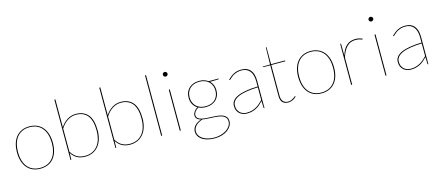

<svg xmlns="http://www.w3.org/2000/svg" viewBox="-57 -1371 5077 2210"><g transform="rotate(-15 2481.0 -266.0)"><path d="M264 -498Q315.5 -498 355.5 -479.8Q395.5 -461.5 422.8 -428.5Q450 -395.5 464 -348.8Q478 -302 478 -245Q478 -188 464 -141.8Q450 -95.5 422.8 -62.5Q395.5 -29.5 355.5 -11.8Q315.5 6 264 6Q212 6 172.2 -11.8Q132.5 -29.5 105.2 -62.5Q78 -95.5 64 -141.8Q50 -188 50 -245Q50 -302 64 -348.8Q78 -395.5 105.2 -428.5Q132.5 -461.5 172.2 -479.8Q212 -498 264 -498ZM264 -4Q314 -4 352 -21.5Q390 -39 415.2 -70.5Q440.5 -102 453.2 -146.5Q466 -191 466 -245Q466 -299 453.2 -343.8Q440.5 -388.5 415.2 -420.5Q390 -452.5 352 -470.2Q314 -488 264 -488Q213.5 -488 175.8 -470.2Q138 -452.5 112.8 -420.5Q87.5 -388.5 74.8 -343.8Q62 -299 62 -245Q62 -191 74.8 -146.5Q87.5 -102 112.8 -70.5Q138 -39 175.8 -21.5Q213.5 -4 264 -4Z M623 0V-720H635V-389Q668 -439 714.8 -468.5Q761.5 -498 817 -498Q912 -498 962.5 -436.8Q1013 -375.5 1013 -248Q1013 -194.5 999.2 -148.2Q985.5 -102 958.5 -67.8Q931.5 -33.5 891.2 -13.8Q851 6 798 6Q743.5 6 703 -15.5Q662.5 -37 634.5 -82L633 -7Q633 -4.5 632 -2.2Q631 0 627 0ZM817 -488Q762.5 -488 715.8 -457.5Q669 -427 635 -373V-97.5Q667 -46 706.5 -25Q746 -4 798 -4Q849.5 -4 887.5 -22.8Q925.5 -41.5 950.8 -74.5Q976 -107.5 988.5 -152Q1001 -196.5 1001 -248Q1001 -370 954.2 -429Q907.5 -488 817 -488Z M1158 0V-720H1170V-389Q1203 -439 1249.8 -468.5Q1296.5 -498 1352 -498Q1447 -498 1497.5 -436.8Q1548 -375.5 1548 -248Q1548 -194.5 1534.2 -148.2Q1520.5 -102 1493.5 -67.8Q1466.5 -33.5 1426.2 -13.8Q1386 6 1333 6Q1278.5 6 1238 -15.5Q1197.5 -37 1169.5 -82L1168 -7Q1168 -4.5 1167 -2.2Q1166 0 1162 0ZM1352 -488Q1297.5 -488 1250.8 -457.5Q1204 -427 1170 -373V-97.5Q1202 -46 1241.5 -25Q1281 -4 1333 -4Q1384.5 -4 1422.5 -22.8Q1460.5 -41.5 1485.8 -74.5Q1511 -107.5 1523.5 -152Q1536 -196.5 1536 -248Q1536 -370 1489.2 -429Q1442.5 -488 1352 -488Z M1715 -720V0H1703V-720Z M1937 -490V0H1925V-490ZM1959 -672Q1959 -661.5 1950.2 -653.2Q1941.5 -645 1931 -645Q1919.5 -645 1911.2 -653.2Q1903 -661.5 1903 -672Q1903 -683.5 1911.2 -691.8Q1919.5 -700 1931 -700Q1941.5 -700 1950.2 -691.8Q1959 -683.5 1959 -672Z M2287 -498Q2319.5 -498 2346.2 -489.5Q2373 -481 2394 -466H2513V-464Q2513 -461 2510.5 -459Q2508 -457 2505 -457L2407 -455Q2429.5 -434 2441.2 -405.5Q2453 -377 2453 -342Q2453 -307 2441.2 -278.2Q2429.5 -249.5 2407.8 -229Q2386 -208.5 2355.5 -197.2Q2325 -186 2287 -186Q2238 -186 2201 -204.5Q2188.5 -197.5 2178 -188.5Q2167.5 -179.5 2160 -169.5Q2152.5 -159.5 2148.2 -149Q2144 -138.5 2144 -129Q2144 -104 2159.5 -90.8Q2175 -77.5 2200.5 -71Q2226 -64.5 2258.5 -62.8Q2291 -61 2325 -59.5Q2359 -58 2391.5 -54.5Q2424 -51 2449.5 -40.8Q2475 -30.5 2490.5 -11.8Q2506 7 2506 39Q2506 68.5 2490.8 95.2Q2475.5 122 2447.8 142.8Q2420 163.5 2380.8 175.8Q2341.5 188 2293 188Q2243.5 188 2205.5 177.5Q2167.5 167 2141.5 149Q2115.5 131 2102.2 107Q2089 83 2089 56Q2089 14 2117.5 -16.2Q2146 -46.5 2194.5 -63Q2166.5 -70 2149.8 -85.2Q2133 -100.5 2133 -129Q2133 -139 2137.2 -150Q2141.5 -161 2149 -171.8Q2156.5 -182.5 2167.2 -192.2Q2178 -202 2191.5 -209.5Q2157.5 -229.5 2139.2 -263.5Q2121 -297.5 2121 -342Q2121 -376.5 2132.5 -405.2Q2144 -434 2165.8 -454.5Q2187.5 -475 2218 -486.5Q2248.5 -498 2287 -498ZM2495 39Q2495 11 2481.2 -5.8Q2467.5 -22.5 2444.5 -31.8Q2421.5 -41 2392 -44.5Q2362.5 -48 2330.5 -49.8Q2298.5 -51.5 2267 -53Q2235.5 -54.5 2209 -59.5Q2185.5 -51 2165.5 -40Q2145.5 -29 2131.2 -14.5Q2117 0 2109 17.5Q2101 35 2101 56Q2101 81.5 2114.5 103.8Q2128 126 2152.8 142.5Q2177.5 159 2213 168.5Q2248.5 178 2293 178Q2332.5 178 2369 167.8Q2405.5 157.5 2433.5 139.2Q2461.5 121 2478.2 95.5Q2495 70 2495 39ZM2287 -196Q2323.5 -196 2352 -206.5Q2380.5 -217 2400.2 -236.2Q2420 -255.5 2430.5 -282.5Q2441 -309.5 2441 -342Q2441 -374.5 2430.2 -401.5Q2419.5 -428.5 2399.5 -447.8Q2379.5 -467 2351 -477.5Q2322.5 -488 2287 -488Q2251.5 -488 2223 -477.5Q2194.5 -467 2174.5 -447.8Q2154.5 -428.5 2143.8 -401.5Q2133 -374.5 2133 -342Q2133 -309.5 2143.8 -282.5Q2154.5 -255.5 2174.5 -236.2Q2194.5 -217 2223 -206.5Q2251.5 -196 2287 -196Z M2932 0Q2925 0 2925 -8L2922 -87.5Q2901 -65.5 2880 -47.8Q2859 -30 2835.5 -17.8Q2812 -5.5 2785 1.2Q2758 8 2725 8Q2703 8 2680.8 1.2Q2658.5 -5.5 2640.5 -20.2Q2622.5 -35 2611.2 -58.2Q2600 -81.5 2600 -115Q2600 -148 2619.2 -174.2Q2638.5 -200.5 2678.2 -219Q2718 -237.5 2778.5 -248.2Q2839 -259 2922 -261V-324Q2922 -362.5 2913.5 -393Q2905 -423.5 2888.5 -444.5Q2872 -465.5 2847 -476.8Q2822 -488 2789 -488Q2763 -488 2742 -482.5Q2721 -477 2704.5 -469Q2688 -461 2675.8 -451.5Q2663.5 -442 2654.5 -434Q2645.5 -426 2640 -420.5Q2634.5 -415 2632 -415Q2630 -415 2627 -418L2625 -420Q2661 -458 2699.5 -478Q2738 -498 2789 -498Q2826.5 -498 2853.8 -486Q2881 -474 2899 -451.5Q2917 -429 2925.5 -396.8Q2934 -364.5 2934 -324V0ZM2725 -2Q2759.5 -2 2787.5 -10Q2815.5 -18 2839 -31.5Q2862.5 -45 2882.8 -62.8Q2903 -80.5 2922 -100V-251Q2764.5 -246 2688.2 -211.8Q2612 -177.5 2612 -115Q2612 -85.5 2621.8 -64.2Q2631.5 -43 2647.2 -29.2Q2663 -15.5 2683.2 -8.8Q2703.5 -2 2725 -2Z M3218 8Q3175 8 3150.5 -15.5Q3126 -39 3126 -93V-459H3045Q3038 -459 3038 -464V-467L3126 -469L3130 -666Q3130 -668.5 3131.2 -670.8Q3132.5 -673 3135 -673H3138V-469H3305V-459H3138V-93Q3138 -68 3144.2 -50.8Q3150.5 -33.5 3161.5 -22.8Q3172.5 -12 3187 -7Q3201.5 -2 3218 -2Q3239 -2 3254.8 -8.5Q3270.5 -15 3281.5 -22.5Q3292.5 -30 3299.2 -36.5Q3306 -43 3309 -43Q3311 -43 3313 -41L3315 -39Q3307.5 -29 3296.8 -20.2Q3286 -11.5 3273.2 -5.2Q3260.5 1 3246.2 4.5Q3232 8 3218 8Z M3615 -498Q3666.5 -498 3706.5 -479.8Q3746.5 -461.5 3773.8 -428.5Q3801 -395.5 3815 -348.8Q3829 -302 3829 -245Q3829 -188 3815 -141.8Q3801 -95.5 3773.8 -62.5Q3746.5 -29.5 3706.5 -11.8Q3666.5 6 3615 6Q3563 6 3523.2 -11.8Q3483.5 -29.5 3456.2 -62.5Q3429 -95.5 3415 -141.8Q3401 -188 3401 -245Q3401 -302 3415 -348.8Q3429 -395.5 3456.2 -428.5Q3483.5 -461.5 3523.2 -479.8Q3563 -498 3615 -498ZM3615 -4Q3665 -4 3703 -21.5Q3741 -39 3766.2 -70.5Q3791.5 -102 3804.2 -146.5Q3817 -191 3817 -245Q3817 -299 3804.2 -343.8Q3791.5 -388.5 3766.2 -420.5Q3741 -452.5 3703 -470.2Q3665 -488 3615 -488Q3564.5 -488 3526.8 -470.2Q3489 -452.5 3463.8 -420.5Q3438.5 -388.5 3425.8 -343.8Q3413 -299 3413 -245Q3413 -191 3425.8 -146.5Q3438.5 -102 3463.8 -70.5Q3489 -39 3526.8 -21.5Q3564.5 -4 3615 -4Z M3967 0V-490H3970Q3977 -490 3977 -482L3978.5 -346Q3989 -382.5 4004.5 -410.8Q4020 -439 4041 -458.5Q4062 -478 4088.8 -488Q4115.5 -498 4149 -498Q4173 -498 4193.5 -493Q4214 -488 4233 -479L4231 -475Q4230 -473.5 4229.2 -472.2Q4228.5 -471 4226 -471Q4223.5 -471 4217.8 -473.5Q4212 -476 4202.8 -479Q4193.5 -482 4180.2 -484.5Q4167 -487 4149 -487Q4083.5 -487 4043 -444Q4002.5 -401 3979 -322V0Z M4388 -490V0H4376V-490ZM4410 -672Q4410 -661.5 4401.2 -653.2Q4392.5 -645 4382 -645Q4370.5 -645 4362.2 -653.2Q4354 -661.5 4354 -672Q4354 -683.5 4362.2 -691.8Q4370.5 -700 4382 -700Q4392.5 -700 4401.2 -691.8Q4410 -683.5 4410 -672Z M4885 0Q4878 0 4878 -8L4875 -87.5Q4854 -65.5 4833 -47.8Q4812 -30 4788.5 -17.8Q4765 -5.5 4738 1.2Q4711 8 4678 8Q4656 8 4633.8 1.2Q4611.5 -5.5 4593.5 -20.2Q4575.5 -35 4564.2 -58.2Q4553 -81.5 4553 -115Q4553 -148 4572.2 -174.2Q4591.5 -200.5 4631.2 -219Q4671 -237.5 4731.5 -248.2Q4792 -259 4875 -261V-324Q4875 -362.5 4866.5 -393Q4858 -423.5 4841.5 -444.5Q4825 -465.5 4800 -476.8Q4775 -488 4742 -488Q4716 -488 4695 -482.5Q4674 -477 4657.5 -469Q4641 -461 4628.8 -451.5Q4616.5 -442 4607.5 -434Q4598.5 -426 4593 -420.5Q4587.5 -415 4585 -415Q4583 -415 4580 -418L4578 -420Q4614 -458 4652.5 -478Q4691 -498 4742 -498Q4779.5 -498 4806.8 -486Q4834 -474 4852 -451.5Q4870 -429 4878.5 -396.8Q4887 -364.5 4887 -324V0ZM4678 -2Q4712.5 -2 4740.5 -10Q4768.5 -18 4792 -31.5Q4815.5 -45 4835.8 -62.8Q4856 -80.5 4875 -100V-251Q4717.5 -246 4641.2 -211.8Q4565 -177.5 4565 -115Q4565 -85.5 4574.8 -64.2Q4584.5 -43 4600.2 -29.2Q4616 -15.5 4636.2 -8.8Q4656.5 -2 4678 -2Z"/></g></svg>

Font: Lato TR Hairline
Style: Regular
Weight: 250
Designer: Lukasz Dziedzic
Foundry: Lukasz Dziedzic
Version: Version 1.104 2013